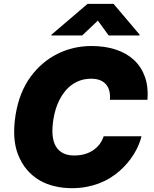

<svg xmlns="http://www.w3.org/2000/svg" viewBox="-20 -979 808 1009"><path d="M61.8 -375Q81.3 -494.3 140.3 -574.9Q169 -614.3 204.4 -644.5Q239.7 -674.7 280.5 -695.3Q321.4 -715.9 366.8 -726.6Q412.3 -737.2 460.9 -737.2Q532 -737.2 588.8 -718.4Q645.6 -699.6 684.3 -663.5Q723 -627.5 741.7 -574.9Q760.3 -522.4 755 -454.5H557.5Q559.7 -479.8 554.7 -500.2Q549.7 -520.6 537.6 -535Q525.6 -549.4 506 -557.4Q486.5 -565.3 459.5 -565.3Q429.3 -565.3 404.1 -557Q378.9 -548.7 358.3 -533.9Q337.7 -519.2 321.4 -498.9Q305 -478.7 293 -455.1Q280.9 -431.5 272.9 -405.4Q264.9 -379.3 260.7 -352.3Q245.4 -256.4 274 -209.2Q302.6 -161.9 370 -161.9Q399.9 -161.9 424.9 -169Q449.9 -176.1 469.6 -189.5Q489.3 -202.8 503.4 -221.4Q517.4 -240.1 524.9 -262.8H723.7Q718 -239.7 707.9 -215.9Q697.8 -192.1 683.2 -168.7Q668.7 -145.2 649.9 -122.9Q631 -100.5 608 -80.3Q584.9 -60 557.7 -43.3Q530.5 -26.6 499.3 -14.9Q468 -3.2 432.9 3.4Q397.7 9.9 358.7 9.9Q311.1 9.9 267.6 -0.2Q224.1 -10.3 187.3 -31.8Q150.6 -53.3 122 -86.5Q93.4 -119.7 75.3 -165.5Q41.9 -248.6 61.8 -375ZM250.7 -796.9 440.3 -958.8H576.7L713.8 -796.9L713.1 -792.6H551.1L494.3 -870.7L411.9 -792.6H250Z"/></svg>

Font: Inter P Black
Style: Italic
Weight: 900
Italic angle: -9.40001°
Designer: Rasmus Andersson
Foundry: rsms
Version: Version 3.018;git-588b23468